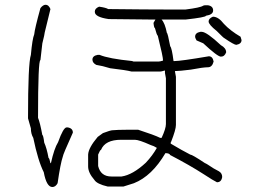

<svg xmlns="http://www.w3.org/2000/svg" viewBox="-20 -624 1040 786"><path d="M851.6 -555.7Q874 -555.7 896.5 -526.4Q922.4 -498.5 964.8 -473.6L968.8 -460Q968.8 -444.3 947.3 -440.4Q938.5 -440.4 898.4 -467.8Q896 -467.8 867.2 -497.1Q834 -523.4 834 -536.1Q834 -548.3 851.6 -555.7ZM800.3 -493.7H806.2Q826.2 -493.2 884.3 -439Q905.8 -427.2 905.8 -409.7Q899.4 -392.1 884.3 -392.1Q870.6 -392.1 812 -446.8L784.7 -458.5Q778.8 -468.3 778.8 -474.1Q778.8 -489.7 800.3 -493.7ZM167 -604.5Q179.2 -604.5 186.5 -586.9L163.1 -491.2Q163.1 -485.4 153.3 -446.3L145.5 -377.9Q135.7 -377.9 135.7 -141.6Q143.6 -123.5 153.3 -71.3Q157.2 -71.3 161.1 -40Q171.4 -17.6 178.7 22.5Q182.1 22.5 186.5 43.9H188.5Q201.7 -16.1 217.8 -42Q239.3 -102.5 252.9 -102.5H256.8Q278.3 -99.1 278.3 -81.1Q237.3 9.8 237.3 16.6Q227.5 44.9 215.8 126Q207.5 141.6 194.3 141.6Q170.4 141.6 159.2 81.1Q135.7 34.7 116.2 -59.6Q106.4 -76.2 106.4 -98.6L94.7 -139.6Q94.7 -364.3 106.4 -399.4Q112.3 -464.8 120.1 -483.4Q122.1 -505.9 145.5 -590.8Q156.2 -604.5 167 -604.5ZM821.3 -602.5H831.1Q852.5 -599.1 852.5 -581.1Q852.5 -564 823.2 -559.6Q823.2 -553.2 739.3 -543.9H641.6Q655.3 -529.3 663.1 -489.3Q666.5 -489.3 676.8 -434.6Q683.6 -427.7 690.4 -374H694.3Q719.7 -374 835 -393.6Q850.6 -393.6 854.5 -372.1Q848.6 -348.6 831.1 -348.6Q811.5 -348.6 760.7 -338.9Q713.4 -333 696.3 -333V-331.1Q700.2 -312 700.2 -309.6V-112.3Q700.2 -93.8 680.7 -43.9Q678.7 -43.9 678.7 -36.1Q727.1 -7.3 758.8 8.8Q766.6 8.8 819.3 43.9Q822.3 43.9 854.5 65.4L876 77.1Q889.6 85 889.6 100.6Q886.2 122.1 868.2 122.1Q853.5 115.2 813.5 88.9Q755.9 51.8 676.8 10.7Q673.3 2.9 657.2 2.9Q602.1 96.7 528.3 126L485.4 139.6H420.9Q376.5 129.4 366.2 112.3Q340.8 83 340.8 57.6V8.8Q342.3 -19 379.9 -63.5L401.4 -79.1Q432.6 -90.8 440.4 -90.8Q462.4 -92.8 497.1 -92.8H545.9Q612.3 -71.3 635.7 -59.6H641.6Q659.2 -97.7 659.2 -116.2V-303.7Q659.2 -306.2 655.3 -325.2V-335H653.3Q640.6 -331.1 635.7 -331.1H518.6Q497.1 -336.9 430.7 -344.7Q399.4 -354.5 374 -358.4Q358.4 -366.7 358.4 -379.9Q358.4 -395.5 379.9 -399.4H387.7Q424.3 -383.8 522.5 -374Q522.5 -372.1 528.3 -372.1H629.9Q634.8 -372.1 647.5 -376Q647.5 -391.6 626 -477.5Q621.6 -480.5 614.3 -508.8Q610.4 -509.8 608.4 -530.3L616.2 -543.9H612.3Q574.2 -543.9 424.8 -545.9Q368.2 -554.2 368.2 -575.2V-577.1Q368.2 -589.4 385.7 -596.7Q413.6 -592.8 422.9 -586.9Q583.5 -585 674.8 -585H739.3Q800.8 -592.8 811.5 -600.6Q814.9 -602.5 821.3 -602.5ZM381.8 8.8V55.7Q392.1 98.6 436.5 98.6H477.5Q523.4 91.8 577.1 42Q605 12.2 622.1 -18.6Q610.4 -26.4 596.7 -30.3Q548.8 -51.8 532.2 -51.8H475.6Q410.6 -51.8 393.6 -10.7Q389.6 -10.3 381.8 8.8Z"/></svg>

Font: CEF Fonts CJK Mono
Style: Regular
Weight: 400
Designer: PartyBoss (派对大魔王)
Version: Release 2.25